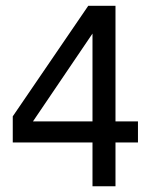

<svg xmlns="http://www.w3.org/2000/svg" viewBox="-20 -648 526 668"><path d="M301.8 -225.6V-531.2L94.7 -225.6ZM460 -152.3H381.8V0H301.8V-152.3H24.4V-243.2L287.1 -627.9H381.8V-225.6H460Z"/></svg>

Font: Padauk
Style: Regular
Weight: 400
Designer: Debbi Hosken
Foundry: SIL
Version: Version 3.003; ttfautohint (v1.8.2) -l 8 -r 50 -G 200 -x 14 